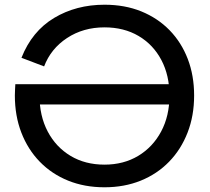

<svg xmlns="http://www.w3.org/2000/svg" viewBox="-20 -783 891 814"><path d="M728 -426V-340H52.5L45 -426ZM423 -763Q509 -763 578.8 -734.8Q648.5 -706.5 698.8 -655Q749 -603.5 776 -533.2Q803 -463 803 -378Q803 -292 775.2 -220.8Q747.5 -149.5 697 -97.5Q646.5 -45.5 576.8 -17.2Q507 11 423 11Q338.5 11 268.8 -17.2Q199 -45.5 148.5 -97.5Q98 -149.5 70.5 -220.8Q43 -292 43 -378Q43 -391 43.8 -403.5Q44.5 -416 45 -426L147.5 -415.5Q147.5 -405.5 147.5 -396.5Q147.5 -387.5 147.5 -378Q147.5 -291.5 182.2 -225.5Q217 -159.5 279 -122.2Q341 -85 423 -85Q504 -85 566 -122.2Q628 -159.5 663.2 -225.5Q698.5 -291.5 698.5 -378Q698.5 -463.5 664 -528.8Q629.5 -594 567.5 -630.5Q505.5 -667 423 -667Q333 -667 264.2 -621.8Q195.5 -576.5 167 -501.5L71 -538Q115.5 -650.5 209.2 -706.8Q303 -763 423 -763Z"/></svg>

Font: Hepta Slab Medium
Style: Regular
Weight: 500
Designer: Michael LaGattuta
Foundry: Michael LaGattuta
Version: Version 1.102